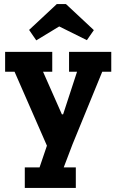

<svg xmlns="http://www.w3.org/2000/svg" viewBox="-20 -704 569 937"><path d="M523 -354V-451H317V-354H356L288 -146H282L190 -354H235V-451H5V-354H51L209 7L173 113H101V213H350V113H291L334 0L479 -354ZM438 -557 302 -684H257L122 -558L157 -507L269 -575L404 -508Z"/></svg>

Font: Zilla Slab Bold
Style: Regular
Weight: 700
Designer: Typotheque.com
Foundry: Typotheque type foundry
Version: Version 1.3; 2018